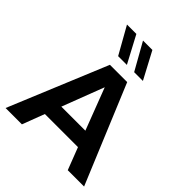

<svg xmlns="http://www.w3.org/2000/svg" viewBox="-259 -1130 1288 1288"><g transform="rotate(45 385.0 -486.0)"><path d="M467 -700H303L13 0H168L228 -158H542L603 0H758ZM384 -780 282 -972H193L301 -780ZM536 -780 434 -972H345L453 -780ZM271 -271 385 -569 499 -271Z"/></g></svg>

Font: Gully SemiBold
Style: Regular
Weight: 600
Designer: jaikishan Patel
Foundry: MagicType
Version: Version 1.000;Glyphs 3.2 (3242)